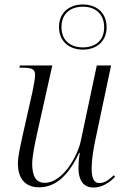

<svg xmlns="http://www.w3.org/2000/svg" viewBox="-20 -829 555 859"><path d="M351 -607C411 -607 457 -643 457 -707C457 -773 411 -809 350 -809C290 -809 244 -772 244 -708C244 -644 290 -607 351 -607ZM351 -617C297 -617 255 -646 255 -708C255 -768 295 -799 351 -799C405 -799 446 -768 446 -707C446 -646 405 -617 351 -617ZM399 10C440 10 472 -15 495 -38L489 -45C468 -25 449 -10 424 -10C398 -10 390 -36 390 -77C390 -111 398 -165 406 -200L477 -536H413L342 -201C329 -134 262 -11 180 -11C141 -11 124 -41 124 -97C124 -127 136 -187 145 -227L214 -536H69L67 -526H81C121 -526 137 -521 137 -493C137 -480 131 -446 125 -417L81 -222C73 -184 60 -132 60 -97C60 -39 86 9 155 9C231 9 288 -47 334 -145H337C332 -116 331 -94 331 -79C331 -27 349 10 399 10Z"/></svg>

Font: Noto Serif Display SemiCondensed Light
Style: Italic
Weight: 300
Width: 4
Italic angle: -12°
Designer: Monotype Design Team
Foundry: Monotype Imaging Inc.
Version: Version 2.009